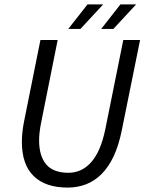

<svg xmlns="http://www.w3.org/2000/svg" viewBox="-20 -837 656 869"><path d="M163 -656H241L166 -281Q157 -236 157 -202Q157 -131 189 -93Q221 -55 290 -55Q318 -55 343.5 -66Q369 -77 391 -101Q413 -125 429.5 -162.5Q446 -200 457 -254L538 -656H614L532 -251Q518 -180 494.5 -130Q471 -80 439 -48.5Q407 -17 368.5 -2.5Q330 12 286 12Q186 12 132.5 -40Q79 -92 79 -195Q79 -216 81.5 -239.5Q84 -263 89 -288ZM376 -817H447L344 -706H289ZM525 -817H596L493 -706H438Z"/></svg>

Font: mr_Source Sans Pro
Style: Italic
Weight: 400
Italic angle: -11°
Designer: Paul D. Hunt
Foundry: Adobe Systems Incorporated
Version: Version 1.036;July 10, 2024;FontCreator 11.5.0.2430 64-bit